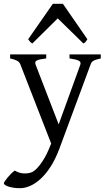

<svg xmlns="http://www.w3.org/2000/svg" viewBox="-43 -738 556 1002"><path d="M482.9 -433.1Q468.3 -429.7 459 -426.8Q449.7 -423.8 443.8 -420.2Q438 -416.5 434.8 -411.9Q431.6 -407.2 429.2 -399.9L266.1 40Q245.6 94.2 220.5 132.8Q195.3 171.4 168.2 196Q141.1 220.7 113.8 232.4Q86.4 244.1 62 244.1Q43.5 244.1 27.8 241.7Q12.2 239.3 1 235.6Q-10.3 231.9 -16.6 227.3Q-22.9 222.7 -22.9 218.3Q-22.9 215.3 -17.1 206.5Q-11.2 197.8 -2.4 187.3Q6.3 176.8 16.4 167Q26.4 157.2 34.2 152.3Q57.6 166 80.8 167Q104 168 122.1 161.1Q130.9 158.2 142.6 147.5Q154.3 136.7 166.3 121.1Q178.2 105.5 189.7 85.7Q201.2 65.9 210 44.9L224.1 11.2L64 -399.9Q59.6 -413.6 46.9 -420.7Q34.2 -427.7 9.8 -433.1V-454.1H198.2V-433.1Q179.2 -430.7 167.2 -428.2Q155.3 -425.8 148.7 -422.1Q142.1 -418.5 141.1 -413.1Q140.1 -407.7 143.1 -399.9L263.2 -88.9L376 -399.9Q378.4 -407.2 376.7 -412.4Q375 -417.5 368.4 -421.1Q361.8 -424.8 349.9 -427.5Q337.9 -430.2 319.8 -433.1V-454.1H482.9ZM413.1 -533.2Q407.2 -523.9 403.8 -519.5Q400.4 -515.1 392.1 -511.2L258.3 -642.1L126 -511.2Q122.1 -513.2 119.4 -515.1Q116.7 -517.1 114.5 -519.5Q112.3 -522 109.9 -525.4Q107.4 -528.8 104 -533.2L232.9 -718.3H285.2Z"/></svg>

Font: Gentium Unicode
Style: Regular
Weight: 400
Version: Version 1.009